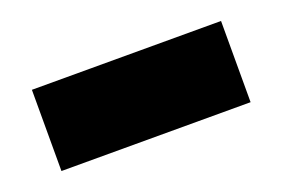

<svg xmlns="http://www.w3.org/2000/svg" viewBox="-39 -435 487 331"><g transform="rotate(-20 204.5 -269.5)"><path d="M31 -195V-344H378V-195Z"/></g></svg>

Font: Mona Sans Expanded ExtraBold
Style: Regular
Weight: 800
Width: 7
Designer: Deni Anggara
Foundry: GitHub
Version: Version 1.001; ttfautohint (v1.8.4.7-5d5b);gftools[0.9.33]